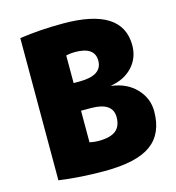

<svg xmlns="http://www.w3.org/2000/svg" viewBox="-111 -835 862 939"><g transform="rotate(-15 320.5 -365.0)"><path d="M313 -590Q291 -590 268 -585V-445H298Q413 -445 413 -520Q413 -590 313 -590ZM613 -210Q613 -97 539.5 -43.5Q466 10 303 10Q181 10 73 -5V-725Q176 -740 293 -740Q593 -740 593 -550Q593 -486 552 -441.5Q511 -397 443 -386V-384Q520 -374 566.5 -325Q613 -276 613 -210ZM428 -230Q428 -305 318 -305H268V-145Q291 -140 313 -140Q373 -140 400.5 -162Q428 -184 428 -230Z"/></g></svg>

Font: M PLUS 1p Black
Style: Regular
Weight: 900
Version: Version 1.061